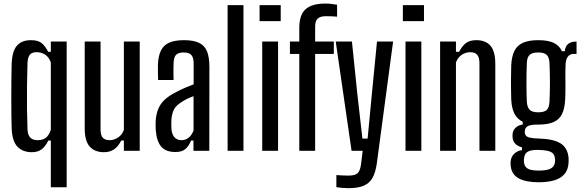

<svg xmlns="http://www.w3.org/2000/svg" viewBox="-20 -828 3186 1054"><path d="M259 200V-56.5H245.5Q228 -22 207.2 -7.2Q186.5 7.5 155 7.5Q104.5 7.5 75.5 -23Q46.5 -53.5 44 -124Q43 -155 42.5 -199.5Q42 -244 42 -294Q42 -344 42.5 -391.8Q43 -439.5 44 -476.5Q46.5 -547 72.8 -577.2Q99 -607.5 150 -607.5Q188.5 -607.5 208.2 -591.8Q228 -576 244.5 -543.5H259V-600H346V200ZM186 -58.5Q214.5 -58.5 231.5 -71.5Q248.5 -84.5 259 -115V-485Q249 -514 228.2 -527.8Q207.5 -541.5 181 -541.5Q155.5 -541.5 144 -527.8Q132.5 -514 131 -483Q129 -418 128.2 -354.8Q127.5 -291.5 128.2 -231.8Q129 -172 131 -117Q132.5 -86.5 146.5 -72.5Q160.5 -58.5 186 -58.5Z M551 7.5Q500.5 7.5 472.8 -23Q445 -53.5 445 -124V-600H532V-117Q532 -86.5 544 -72.5Q556 -58.5 582 -58.5Q606.5 -58.5 628.5 -73.5Q650.5 -88.5 660 -115V-600H747V0H660V-56.5H645.5Q629 -23.5 606 -8Q583 7.5 551 7.5Z M943.5 6.5Q890.5 6.5 865.2 -22.8Q840 -52 835 -114Q834.5 -126 834.2 -139Q834 -152 834.5 -163.5Q837 -200 848 -228.2Q859 -256.5 883.2 -279.8Q907.5 -303 949 -323.5Q971.5 -335.5 995 -345.8Q1018.5 -356 1043 -365V-480Q1043 -511 1031 -525.5Q1019 -540 987.5 -540Q960 -540 947.2 -527.8Q934.5 -515.5 933 -482.5Q932.5 -472 932.2 -455Q932 -438 932.2 -420Q932.5 -402 933 -389H848Q847.5 -405 847 -429.8Q846.5 -454.5 847 -474Q849 -521 863.5 -550.5Q878 -580 908.8 -593.8Q939.5 -607.5 990 -607.5Q1043 -607.5 1073.5 -592.5Q1104 -577.5 1116.8 -545.2Q1129.5 -513 1129.5 -461.5L1129 0H1042V-56.5H1029Q1016.5 -25.5 997.2 -9.5Q978 6.5 943.5 6.5ZM975.5 -58.5Q999.5 -58.5 1016.2 -72.5Q1033 -86.5 1042.5 -112V-300Q1025 -294 1007.2 -285.5Q989.5 -277 969 -262.5Q941 -244 931.5 -219.5Q922 -195 920.5 -163.5Q920.5 -154 920.5 -142.8Q920.5 -131.5 921 -120.5Q923.5 -90.5 937.8 -74.5Q952 -58.5 975.5 -58.5Z M1229.5 0V-800H1316.5V0Z M1405 -712V-800H1521V-712ZM1419.5 0V-600H1506.5V0Z M1623 0V-532H1571.5V-600H1623V-673Q1622.5 -745.5 1657.2 -777Q1692 -808.5 1767 -808.5Q1781.5 -808.5 1798.8 -806.5Q1816 -804.5 1830.5 -802V-736.5Q1816 -738 1800.2 -738.5Q1784.5 -739 1768 -739Q1737.5 -739 1723.5 -725.5Q1709.5 -712 1710 -679.5V-600H1812.5V-532H1710V0Z M1892.5 205Q1878.5 205 1859.8 203.5Q1841 202 1826.5 199.5V133Q1839 134 1858 135Q1877 136 1892 136Q1929.5 136 1943.2 122.8Q1957 109.5 1961.5 76L1971 0H1910L1823 -600H1912L1941.5 -313L1969.5 -67H1998L2021.5 -313L2049.5 -600H2138L2048.5 69.5Q2041.5 118 2025.2 147.8Q2009 177.5 1977.2 191.2Q1945.5 205 1892.5 205Z M2191.5 -712V-800H2307.5V-712ZM2206 0V-600H2293V0Z M2396 0V-600H2483V-543.5H2500.5Q2516 -574.5 2537 -591Q2558 -607.5 2595 -607.5Q2645.5 -607.5 2672.2 -577.2Q2699 -547 2699 -476.5V0H2612V-483Q2611.5 -514 2599.2 -527.8Q2587 -541.5 2561 -541.5Q2536.5 -541.5 2514.5 -526.8Q2492.5 -512 2483 -485V0Z M2937 172.5Q2867 172.5 2828.2 151.5Q2789.5 130.5 2784 86Q2783.5 81.5 2783 74.5Q2782.5 67.5 2783 60Q2785 33 2802.5 16.2Q2820 -0.5 2845.5 -4V-19Q2822 -25.5 2809 -38.5Q2796 -51.5 2794 -72Q2793.5 -77 2793.5 -82Q2793.5 -87 2794 -92.5Q2795.5 -113.5 2811.2 -127.5Q2827 -141.5 2849.5 -144.5V-159.5Q2819 -174.5 2804 -204Q2789 -233.5 2786.5 -280.5Q2786 -309 2785.5 -331.2Q2785 -353.5 2785 -374.2Q2785 -395 2785.5 -418Q2786 -441 2786.5 -470.5Q2789 -518.5 2804 -548.8Q2819 -579 2851 -593.2Q2883 -607.5 2935 -607.5Q2988 -607.5 3019 -593Q3050 -578.5 3065 -547H3080.5Q3083 -574 3099 -587Q3115 -600 3145 -600V-532H3129Q3108.5 -532 3096.8 -516.5Q3085 -501 3084.5 -468L3083.5 -418.5Q3084 -400 3084 -383.8Q3084 -367.5 3084 -352Q3084 -336.5 3083.8 -319Q3083.5 -301.5 3082.5 -280.5Q3080 -231.5 3064.8 -201.2Q3049.5 -171 3018 -157.5Q2986.5 -144 2934.5 -144Q2894.5 -144.5 2877.8 -135.8Q2861 -127 2861 -107V-102Q2861.5 -90 2867.8 -82.8Q2874 -75.5 2890.2 -72Q2906.5 -68.5 2937.5 -67.5Q3016 -65.5 3055.5 -42Q3095 -18.5 3101 36Q3101.5 43.5 3101.5 51.2Q3101.5 59 3101 68Q3098 106.5 3077.5 129.2Q3057 152 3021.5 162.2Q2986 172.5 2937 172.5ZM2939 108.5Q2964.5 108.5 2983.5 104.2Q3002.5 100 3013.2 90Q3024 80 3026.5 62.5Q3027.5 56 3027.2 50.2Q3027 44.5 3026 39Q3023.5 21 3012.8 12Q3002 3 2983.2 -0.5Q2964.5 -4 2939 -5Q2901 -6.5 2880.5 3Q2860 12.5 2857 39.5Q2856 45 2856 51.2Q2856 57.5 2856.5 62.5Q2858.5 81 2868.5 91Q2878.5 101 2896.2 104.8Q2914 108.5 2939 108.5ZM2934.5 -211.5Q2968.5 -211.5 2981.8 -225Q2995 -238.5 2996.5 -270Q2997.5 -292.5 2998.2 -319Q2999 -345.5 2999 -373.5Q2999 -401.5 2998.2 -429Q2997.5 -456.5 2996.5 -481Q2995 -513.5 2981.2 -526.8Q2967.5 -540 2934.5 -540Q2901.5 -540 2887.2 -526.5Q2873 -513 2872 -480Q2871 -451.5 2870.5 -423.8Q2870 -396 2870 -369.5Q2870 -343 2870.5 -318.5Q2871 -294 2872 -271.5Q2873.5 -240.5 2887 -226Q2900.5 -211.5 2934.5 -211.5Z"/></svg>

Font: Big Shoulders Display Thin SemiBold
Style: Regular
Weight: 600
Version: Version 2.002